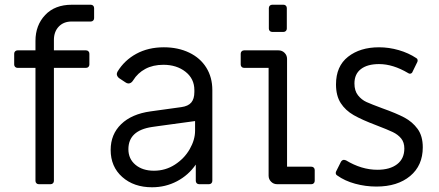

<svg xmlns="http://www.w3.org/2000/svg" viewBox="-20 -779 1856 812"><path d="M130 -14V-492H54Q48 -492 44 -496Q40 -500 40 -506V-552Q40 -558 44 -562Q48 -566 54 -566H130V-606Q130 -672 171 -715.5Q212 -759 284 -759H364Q370 -759 374 -755Q378 -751 378 -745V-702Q378 -696 374 -692Q370 -688 364 -688H283Q249 -688 228.5 -666.5Q208 -645 208 -610V-566H344Q350 -566 354 -562Q358 -558 358 -552V-506Q358 -500 354 -496Q350 -492 344 -492H208V-14Q208 -8 204 -4Q200 0 194 0H144Q138 0 134 -4Q130 -8 130 -14Z M448 -145Q448 -211 492.5 -254Q537 -297 617 -308L747 -326Q776 -330 789 -345.5Q802 -361 802 -390V-398Q802 -446 764.5 -475.5Q727 -505 671 -505Q627 -505 594.5 -487.5Q562 -470 543 -439Q535 -426 523 -426Q517 -426 510 -431L483 -449Q474 -457 474 -466Q474 -470 477 -476Q506 -524 556.5 -551.5Q607 -579 673 -579Q733 -579 780 -556.5Q827 -534 852.5 -493Q878 -452 878 -398V-14Q878 -8 874 -4Q870 0 864 0H822Q816 0 812 -4Q808 -8 808 -14V-83Q777 -38 728.5 -12.5Q680 13 623 13Q546 13 497 -30.5Q448 -74 448 -145ZM805 -226V-267Q781 -264 651 -246L623 -242Q523 -227 523 -148Q523 -107 553 -82Q583 -57 631 -57Q680 -57 720 -83Q760 -109 782.5 -148.5Q805 -188 805 -226Z M1117 -658V-745Q1117 -751 1121 -755Q1125 -759 1131 -759H1179Q1185 -759 1189 -755Q1193 -751 1193 -745V-658Q1193 -652 1189 -648Q1185 -644 1179 -644H1131Q1125 -644 1121 -648Q1117 -652 1117 -658ZM1116 -36V-492H1012Q1006 -492 1002 -496Q998 -500 998 -506V-552Q998 -558 1002 -562Q1006 -566 1012 -566H1158Q1173 -566 1183.5 -555.5Q1194 -545 1194 -530V-74H1297Q1303 -74 1307 -70Q1311 -66 1311 -60V-14Q1311 -8 1307 -4Q1303 0 1297 0H1152Q1137 0 1126.5 -10.5Q1116 -21 1116 -36Z M1406 -37Q1402 -39 1400.5 -43.5Q1399 -48 1401 -53L1422 -95Q1427 -103 1435 -103Q1437 -103 1443 -101Q1509 -61 1576 -61Q1629 -61 1659.5 -84.5Q1690 -108 1690 -151Q1690 -177 1676.5 -193.5Q1663 -210 1641 -220.5Q1619 -231 1572 -249Q1511 -272 1476 -292Q1441 -312 1421 -343Q1401 -374 1401 -422Q1401 -499 1452 -539Q1503 -579 1583 -579Q1625 -579 1666.5 -567Q1708 -555 1741 -533Q1745 -531 1746 -526Q1747 -521 1745 -517L1725 -476Q1723 -470 1717.5 -468Q1712 -466 1706 -470Q1642 -508 1583 -508Q1534 -508 1506.5 -487Q1479 -466 1479 -426Q1479 -395 1494 -376Q1509 -357 1530 -347.5Q1551 -338 1597 -321Q1656 -300 1690 -282Q1724 -264 1746 -234Q1768 -204 1768 -156Q1768 -79 1714.5 -34.5Q1661 10 1572 10Q1526 10 1482 -2Q1438 -14 1406 -37Z"/></svg>

Font: Miriam Libre
Style: Regular
Weight: 400
Designer: Michal Sahar
Foundry: Hagilda
Version: Version 1.001